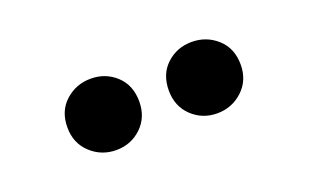

<svg xmlns="http://www.w3.org/2000/svg" viewBox="-34 -835 569 354"><g transform="rotate(-20 250.0 -658.0)"><path d="M349 -588Q320 -588 299.5 -607.5Q279 -627 279 -658Q279 -690 299.5 -709Q320 -728 349 -728Q378 -728 399 -709Q420 -690 420 -658Q420 -627 399 -607.5Q378 -588 349 -588ZM151 -588Q122 -588 101 -607.5Q80 -627 80 -658Q80 -690 101 -709Q122 -728 151 -728Q180 -728 200.5 -709Q221 -690 221 -658Q221 -627 200.5 -607.5Q180 -588 151 -588Z"/></g></svg>

Font: Radio Canada Big
Style: Bold
Weight: 700
Designer: Étienne Aubert Bonn
Foundry: Coppers and Brasses
Version: Version 1.001